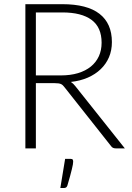

<svg xmlns="http://www.w3.org/2000/svg" viewBox="-20 -728 647 942"><path d="M104.5 0ZM156 -320V0H104.5V-707.5H285.5Q407.5 -707.5 468.2 -660.2Q529 -613 529 -521.5Q529 -481 514.8 -447.5Q500.5 -414 474.2 -388.8Q448 -363.5 410.8 -347.2Q373.5 -331 327.5 -326Q339.5 -318.5 349 -306L592.5 0H548.5Q540 0 534.2 -2.8Q528.5 -5.5 523.5 -13L296.5 -300Q292.5 -305.5 288.2 -309.5Q284 -313.5 278.8 -315.8Q273.5 -318 266.2 -319Q259 -320 248.5 -320ZM156 -358H278.5Q325.5 -358 362.8 -369.2Q400 -380.5 425.8 -401.5Q451.5 -422.5 465 -452Q478.5 -481.5 478.5 -518.5Q478.5 -594 429.2 -630.5Q380 -667 285.5 -667H156ZM327 51.5Q334.5 51.5 336.8 55.2Q339 59 339 65Q339 70.5 337.5 79.5Q336 88.5 332.5 102.5Q329 116.5 323.8 136.2Q318.5 156 310.5 182.5Q308 189.5 303.8 192Q299.5 194.5 292 194.5H276L299.5 51.5Z"/></svg>

Font: Lato Light
Style: Regular
Weight: 300
Designer: Lukasz Dziedzic
Foundry: tyPoland Lukasz Dziedzic
Version: Version 2.007; 2014-02-27